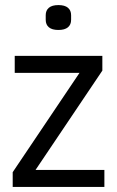

<svg xmlns="http://www.w3.org/2000/svg" viewBox="-20 -736 461 756"><path d="M391 0H30V-58L293 -449H38V-516H383V-458L120 -67H391ZM210 -618Q185 -618 172.5 -628.5Q160 -639 160 -658V-676Q160 -695 172.5 -705.5Q185 -716 210 -716Q235 -716 247.5 -705.5Q260 -695 260 -676V-658Q260 -639 247.5 -628.5Q235 -618 210 -618Z"/></svg>

Font: IBM Plex Sans Condensed
Style: Regular
Weight: 400
Width: 3
Designer: Mike Abbink, Paul van der Laan, Pieter van Rosmalen
Foundry: Bold Monday
Version: Version 3.201